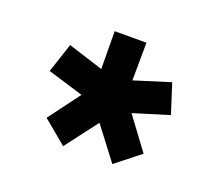

<svg xmlns="http://www.w3.org/2000/svg" viewBox="-79 -687 718 631"><g transform="rotate(20 279.5 -371.5)"><path d="M334 -446 459 -485 492 -382 368 -344 451 -232 366 -165 280 -278 194 -165 111 -234 193 -344 68 -382 102 -485 225 -446 224 -578H335Z"/></g></svg>

Font: SUITE ExtraBold
Style: Regular
Weight: 800
Designer: Sun
Foundry: Sun
Version: Version 2.040